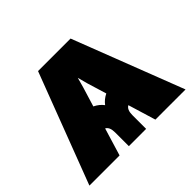

<svg xmlns="http://www.w3.org/2000/svg" viewBox="-125 -680 844 844"><g transform="rotate(-45 297.0 -258.0)"><path d="M408.2 0 369.1 -128.9Q350.6 -119.1 350.6 -85.9V0H243.2V-85.9Q243.2 -119.1 224.6 -128.9L185.5 0H-2L194.3 -515.6H396.5L595.7 0ZM256.3 -233.9Q281.7 -221.7 296.9 -201.2Q312 -221.7 336.9 -233.9L309.1 -325.2L296.9 -371.1L284.2 -325.2Z"/></g></svg>

Font: Inter Display Black
Style: Regular
Weight: 900
Designer: Rasmus Andersson
Foundry: rsms
Version: Version 4.000;git-a52131595